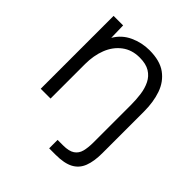

<svg xmlns="http://www.w3.org/2000/svg" viewBox="-196 -665 982 982"><g transform="rotate(45 295.5 -174.0)"><path d="M315 185V124H355Q397 124 418.5 109.5Q440 95 447 68Q454 41 454 3V-267Q454 -306 449 -342.5Q444 -379 429.5 -408Q415 -437 387.5 -454Q360 -471 314 -471Q258 -471 218.5 -441Q179 -411 159.5 -361Q140 -311 140 -250V0H69V-527H138L140 -439Q168 -487 218 -510Q268 -533 323 -533Q399 -533 443 -501Q487 -469 506 -414.5Q525 -360 525 -291V11Q525 69 510 108Q495 147 459.5 166Q424 185 362 185Z"/></g></svg>

Font: Onest Light
Style: Regular
Weight: 300
Designer: Dmitri Voloshin, Andrey Kudryavtsev
Foundry: Dmitri Voloshin, Andrey Kudryavtsev
Version: Version 1.000;gftools[0.9.33]